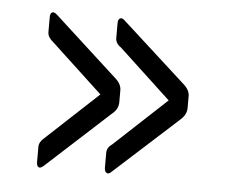

<svg xmlns="http://www.w3.org/2000/svg" viewBox="-36 -467 510 423"><g transform="rotate(5 219.0 -255.5)"><path d="M209 -383V-416Q209 -424 213.5 -426.5Q218 -429 224 -423L365 -295Q379 -283 379 -269V-243Q379 -228 365 -216L224 -88Q218 -82 213.5 -85Q209 -88 209 -96V-129Q209 -141 221 -149L336 -256L221 -363Q209 -371 209 -383ZM59 -383V-416Q59 -424 63 -426.5Q67 -429 74 -423L214 -295Q228 -283 228 -269V-243Q228 -227 214 -216L74 -88Q67 -82 63 -84.5Q59 -87 59 -96V-129Q59 -140 70 -149L185 -256L70 -363Q59 -372 59 -383Z"/></g></svg>

Font: Rajdhani Medium
Style: Regular
Weight: 500
Designer: Satya Rajpurohit, Jyotish Sonowal
Foundry: Indian Type Foundry
Version: Version 1.201 February 1, 2022